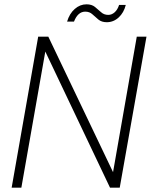

<svg xmlns="http://www.w3.org/2000/svg" viewBox="-20 -870 699 890"><path d="M34 0 157 -700H204L504 -72L614 -700H659L535 0H490L190 -631L79 0ZM291 -770Q302 -807 326.5 -828.5Q351 -850 381 -850Q405 -850 420 -838Q435 -826 448.5 -813.5Q462 -801 482 -801Q498 -801 511.5 -813Q525 -825 532 -847H563Q554 -811 530 -789Q506 -767 475 -767Q451 -767 436 -779.5Q421 -792 408 -804Q395 -816 375 -816Q358 -816 345 -804.5Q332 -793 323 -770Z"/></svg>

Font: DM Sans 20pt ExtraLight
Style: Italic
Weight: 250
Italic angle: -10°
Version: Version 4.004;gftools[0.9.30]